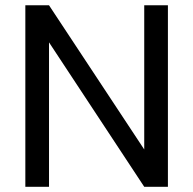

<svg xmlns="http://www.w3.org/2000/svg" viewBox="-20 -718 743 738"><path d="M534.4 -697.7H625.4V0H534.4L168.4 -555.2V0H77.4V-697.7H168.4L534.4 -143.5Z"/></svg>

Font: Poppins Variable
Style: Regular
Weight: 100
Designer: Jonny Pinhorn
Foundry: Indian Type Foundry
Version: Version 6.000